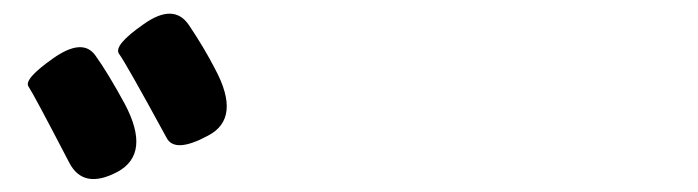

<svg xmlns="http://www.w3.org/2000/svg" viewBox="-20 -872 1040 286"><path d="M155 -616Q104 -589 83 -630Q30 -732 22.5 -743Q15 -754 59 -785Q103 -816 122 -789.5Q141 -763 166 -717Q205 -643 155 -616ZM290 -670Q240 -643 228 -667Q167 -779 157.5 -791.5Q148 -804 194 -836Q239 -868 261.5 -834.5Q284 -801 300 -770Q340 -696 290 -670Z"/></svg>

Font: Resource Han Rounded TW Heavy
Style: Regular
Weight: 900
Designer: Cyano Hao (round all glyphs); Ryoko NISHIZUKA 西塚涼子 (kana, bopomofo & ideographs); Paul D. Hunt (Latin, Greek & Cyrillic)
Foundry: Cyano Hao
Version: 0.990